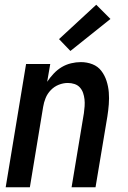

<svg xmlns="http://www.w3.org/2000/svg" viewBox="-20 -790 540 810"><path d="M4 0 90 -520H192L179 -445Q191 -463 206.5 -479.5Q222 -496 240.5 -507Q259 -518 280 -523Q301 -528 321 -528Q347 -528 370 -519Q393 -510 407.5 -491Q422 -472 429.5 -448.5Q437 -425 439 -400.5Q441 -376 439 -350Q437 -324 433 -299L383 0H282L334 -313Q336 -327 337 -342Q338 -357 336.5 -371Q335 -385 330.5 -398Q326 -411 317 -421Q308 -431 294.5 -435.5Q281 -440 266 -440Q247 -440 228 -432.5Q209 -425 194.5 -410Q180 -395 172.5 -376.5Q165 -358 162 -339L106 0ZM277 -575 229 -625 386 -770 446 -710Z"/></svg>

Font: Iosevka SS04 Semibold Oblique
Style: Regular
Weight: 600
Italic angle: -9°
Monospace: yes
Designer: Belleve Invis
Foundry: Belleve Invis
Version: Version 19.0.0; ttfautohint (v1.8.4)